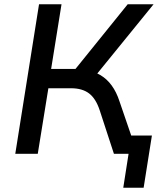

<svg xmlns="http://www.w3.org/2000/svg" viewBox="-20 -725 746 905"><path d="M561 160 586 0H538L551 -86H696L657 160ZM52 0 164 -705H270L221 -400H347L322 -383L582 -705H704L426 -363L380 -395Q421 -390 452.5 -371.5Q484 -353 506.5 -322Q529 -291 543 -248L628 0H517L450 -205Q432 -260 400 -284.5Q368 -309 315 -309H208L158 0Z"/></svg>

Font: Nunito Sans 10pt SemiBold
Style: Italic
Weight: 600
Italic angle: -9°
Designer: Vernon Adams
Foundry: Vernon Adams
Version: Version 3.101;gftools[0.9.27]